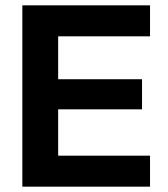

<svg xmlns="http://www.w3.org/2000/svg" viewBox="-20 -700 629 720"><path d="M63.8 -680H198.1V0H63.8ZM98.8 -402.9H512.6V-290H98.8ZM98.8 -680H542.6V-563.8H98.8ZM98.8 -116.2H542.6V0H98.8Z"/></svg>

Font: TASA Orbiter VF Text
Style: Regular
Weight: 400
Designer: Weizhong Zhang
Foundry: 本地遙控
Version: Version 1.001;Glyphs 3.2 (3192)